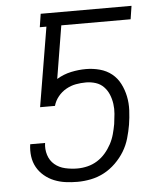

<svg xmlns="http://www.w3.org/2000/svg" viewBox="-53 -781 706 836"><g transform="rotate(-5 300.0 -363.5)"><path d="M252 8Q225 8 199.5 4.5Q174 1 150.5 -8.5Q127 -18 107.5 -34.5Q88 -51 76 -72.5Q64 -94 60.5 -120Q57 -146 61 -173H126Q122 -146 130 -120.5Q138 -95 157.5 -78.5Q177 -62 203.5 -56Q230 -50 257 -50Q279 -50 301.5 -55.5Q324 -61 344 -73.5Q364 -86 379.5 -104Q395 -122 406 -142.5Q417 -163 423 -185Q429 -207 433 -229Q436 -251 438 -273Q440 -295 437 -316.5Q434 -338 426 -357.5Q418 -377 403.5 -392Q389 -407 368.5 -413.5Q348 -420 326 -420Q304 -420 282 -416Q260 -412 239.5 -400.5Q219 -389 204 -370.5Q189 -352 183 -330H118L176 -677H147L156 -735H553L544 -677H241L203 -446Q233 -464 266 -471Q299 -478 331 -478Q362 -478 391.5 -470Q421 -462 443.5 -444Q466 -426 479.5 -399.5Q493 -373 499 -343.5Q505 -314 503.5 -282.5Q502 -251 497 -220Q492 -191 483.5 -161.5Q475 -132 459 -105.5Q443 -79 419.5 -56Q396 -33 368.5 -18.5Q341 -4 311 2Q281 8 252 8Z"/></g></svg>

Font: Iosevka Aile Light Oblique
Style: Regular
Weight: 300
Italic angle: -9°
Designer: Belleve Invis
Foundry: Belleve Invis
Version: Version 31.1.0; ttfautohint (v1.8.4)